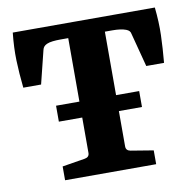

<svg xmlns="http://www.w3.org/2000/svg" viewBox="-68 -643 722 712"><g transform="rotate(-10 292.5 -286.5)"><path d="M136 -278H449V-218H136ZM121 0V-52L207 -66Q224 -69 224 -85V-517H193Q179 -517 165.5 -515.5Q152 -514 143 -510Q129 -504 126 -490L95 -365H28Q22 -421 20.5 -469Q19 -517 25 -573H560Q566 -517 564.5 -468.5Q563 -420 558 -365H491L458 -491Q457 -498 453 -502.5Q449 -507 441 -510Q422 -517 391 -517H362V-85Q362 -69 379 -66L464 -52V0Z"/></g></svg>

Font: Yrsa
Style: Bold
Weight: 700
Version: Version 2.004